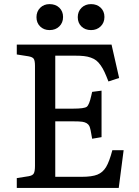

<svg xmlns="http://www.w3.org/2000/svg" viewBox="-20 -918 677 938"><path d="M222.2 -771Q194.3 -771 176.3 -788.6Q158.2 -806.2 158.2 -834Q158.2 -861.8 176.3 -879.9Q194.3 -897.9 222.2 -897.9Q251.5 -897.9 269.8 -880.4Q288.1 -862.8 288.1 -835Q288.1 -807.1 269.8 -789.1Q251.5 -771 222.2 -771ZM424.8 -771Q396 -771 377.9 -788.6Q359.9 -806.2 359.9 -834Q359.9 -861.8 378.2 -879.9Q396.5 -897.9 424.8 -897.9Q453.6 -897.9 471.9 -880.4Q490.2 -862.8 490.2 -835Q490.2 -807.1 471.7 -789.1Q453.1 -771 424.8 -771ZM62 0V-47.9L120.1 -57.1Q140.1 -60.5 145.5 -71.5Q150.9 -82.5 150.9 -107.9V-596.2Q150.9 -621.1 145 -630.4Q139.2 -639.6 118.2 -643.1L62 -651.9V-700.2H524.9L562 -537.1L509.8 -520Q499 -547.9 490.7 -565.9Q482.4 -584 471.7 -599.1Q460.9 -614.3 450.2 -622.6Q439.5 -630.9 423.8 -636.5Q408.2 -642.1 390.4 -644Q372.6 -646 347.2 -646H250V-387.2H336.9Q392.1 -387.2 404.1 -396.5Q416 -405.8 425.8 -450.2Q428.7 -462.4 430.2 -469.2L476.1 -475.1V-248L430.2 -240.2Q422.4 -290.5 416.5 -302.2Q407.7 -319.3 381.8 -323.2Q367.7 -325.2 336.9 -325.2H250V-54.2H378.9Q429.2 -54.2 455.8 -64.9Q482.4 -75.7 498.3 -102.1Q514.2 -128.4 528.8 -184.1H584L560.1 0Z"/></svg>

Font: Literata Book
Style: Regular
Weight: 400
Designer: Latin by Veronika Burian and Jose Scaglione. Greek by Irene Vlachou. Cyrillic by Vera Evstafieva
Foundry: TypeTogether
Version: Version 2.003;PS 002.003;hotconv 1.0.88;makeotf.lib2.5.64775